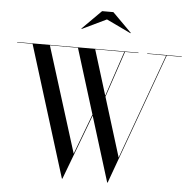

<svg xmlns="http://www.w3.org/2000/svg" viewBox="-63 -1032 1095 1104"><g transform="rotate(5 485.0 -480.0)"><path d="M335 10 99.5 -747.5H10.5V-750H710.5V-747.5H461L649.5 -139L870.5 -747.5H761V-750H960.5V-747.5H874L599 10H596.5L361.5 -747.5H199.5L390 -139L489.5 -402.5L491.5 -397L338 10ZM541.5 -475 539 -478.5 629.5 -748.5H633.5ZM373 -857 371.5 -859.5 481.5 -969.5H546.5L656.5 -859.5L655 -857L513.5 -924.5Z"/></g></svg>

Font: Bodoni Moda 72pt
Style: Regular
Weight: 400
Designer: Owen Earl
Foundry: indestructible type
Version: Version 2.005